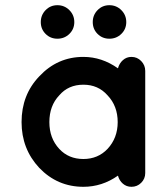

<svg xmlns="http://www.w3.org/2000/svg" viewBox="-20 -719 614 739"><path d="M539 -446V-249V-53Q539 -31 523.5 -15.5Q508 0 486 0Q467 0 453 -12Q439 -24 434 -43Q373 0 301 0Q201 0 131 -73Q63 -146 63 -249Q63 -354 131 -425Q201 -500 301 -500Q372 -500 434 -456Q439 -475 453 -487.5Q467 -500 486 -500Q508 -500 523.5 -484Q539 -468 539 -446ZM394 -146Q433 -188 433 -249Q433 -311 394 -352Q358 -393 301 -393Q243 -393 208 -352Q170 -312 170 -249Q170 -187 208 -146Q244 -107 301 -107Q357 -107 394 -146ZM155.5 -588.5Q137 -607 137 -634Q137 -661 155.5 -680Q174 -699 201 -699Q228 -699 247 -680Q266 -661 266 -634Q266 -607 247 -588.5Q228 -570 201 -570Q174 -570 155.5 -588.5ZM355.5 -588.5Q337 -607 337 -634Q337 -661 355.5 -680Q374 -699 401 -699Q428 -699 447 -680Q466 -661 466 -634Q466 -607 447 -588.5Q428 -570 401 -570Q374 -570 355.5 -588.5Z"/></svg>

Font: Quicksand
Style: Bold
Weight: 700
Designer: Andrew Paglinawan
Foundry: Andrew Paglinawan
Version: 1.002